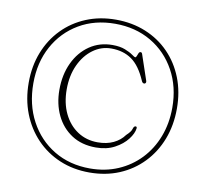

<svg xmlns="http://www.w3.org/2000/svg" viewBox="-83 -823 1010 943"><g transform="rotate(10 422.0 -351.0)"><path d="M421 30Q340.5 30 273 1.5Q205.5 -27 156 -78.8Q106.5 -130.5 79.2 -200.5Q52 -270.5 52 -353.5Q52 -436 79.2 -505.2Q106.5 -574.5 156 -625.2Q205.5 -676 273 -704Q340.5 -732 421 -732Q502 -732 569.8 -704.2Q637.5 -676.5 687 -625.8Q736.5 -575 763.8 -505.8Q791 -436.5 791 -353.5Q791 -270 764 -200Q737 -130 687.2 -78.2Q637.5 -26.5 570 1.8Q502.5 30 421 30ZM421 10Q497 10 560.5 -17.2Q624 -44.5 670.5 -93.5Q717 -142.5 742.5 -209Q768 -275.5 768 -354Q768 -457.5 723.5 -538.5Q679 -619.5 600.8 -665.5Q522.5 -711.5 421 -711.5Q319 -711.5 241 -665.5Q163 -619.5 119 -538.8Q75 -458 75 -354Q75 -248.5 119 -166.2Q163 -84 241 -37Q319 10 421 10ZM613 -224Q610 -198 587.2 -168.5Q564.5 -139 525 -117.8Q485.5 -96.5 431.5 -96.5Q361 -96.5 310.8 -129.2Q260.5 -162 233.5 -218.2Q206.5 -274.5 206.5 -345Q206.5 -420.5 234.5 -479.8Q262.5 -539 312 -572.8Q361.5 -606.5 425.5 -606.5Q463.5 -606.5 488.8 -596.5Q514 -586.5 527.8 -576.5Q541.5 -566.5 545.5 -566.5Q549.5 -566.5 552.2 -574Q555 -581.5 558.2 -588.8Q561.5 -596 567.5 -596Q573.5 -596 576 -588.5L619 -461.5Q621 -456 618.5 -451.5Q616 -447 611 -447Q602.5 -447 598 -458Q567.5 -529 525.2 -558.8Q483 -588.5 423 -588.5Q373 -588.5 331.8 -558.2Q290.5 -528 266 -475Q241.5 -422 241.5 -353.5Q241.5 -285 266.5 -233Q291.5 -181 335.5 -152Q379.5 -123 436 -123Q481 -123 514.5 -139Q548 -155 568 -183Q590.5 -203.5 594.2 -218Q598 -232.5 607 -232.5Q613.5 -232.5 613 -224Z"/></g></svg>

Font: Fraunces 72pt S050 Thin
Style: Regular
Weight: 100
Version: Version 1.000; ttfautohint (v1.8.3)